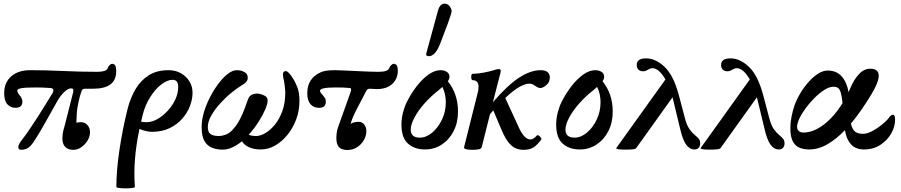

<svg xmlns="http://www.w3.org/2000/svg" viewBox="-20 -811 4953 1056"><path d="M97 13Q82 13 80.5 -0.5Q79 -14 103 -45Q121 -68 143.5 -101Q166 -134 189.5 -171Q213 -208 234 -242Q255 -276 269 -299Q275 -309 273 -317.5Q271 -326 257 -327Q229 -329 212 -329.5Q195 -330 178 -330Q122 -330 98.5 -326Q75 -322 75 -313Q75 -307 79 -300Q83 -293 86 -289Q95 -280 99 -270.5Q103 -261 103 -252Q103 -218 65 -218Q38 -218 20.5 -237.5Q3 -257 3 -298Q3 -357 41.5 -391Q80 -425 147 -425Q235 -425 328.5 -420.5Q422 -416 515 -416Q538 -416 553 -420.5Q568 -425 572 -435Q576 -447 583.5 -453.5Q591 -460 596 -460Q608 -460 613.5 -451.5Q619 -443 619 -418Q619 -323 492 -323H447Q435 -323 430 -314Q423 -295 418.5 -278.5Q414 -262 410 -241Q404 -214 402.5 -189.5Q401 -165 400 -136Q411 -139 426 -139Q446 -139 460.5 -123.5Q475 -108 475 -84Q475 -60 461.5 -38Q448 -16 427.5 -1.5Q407 13 384 13Q323 13 323 -52Q323 -62 325 -76.5Q327 -91 335 -117L382 -302Q385 -316 382 -320.5Q379 -325 370 -325Q355 -325 333.5 -305Q312 -285 293 -251L224 -128Q196 -79 177.5 -49.5Q159 -20 148 -9Q127 13 97 13Z M620 217Q620 127 637 13Q654 -101 682 -213Q697 -272 725 -320Q753 -368 797.5 -396.5Q842 -425 907 -425Q946 -425 975.5 -408Q1005 -391 1022 -363Q1039 -335 1039 -301Q1039 -266 1025 -228.5Q1011 -191 982.5 -158.5Q954 -126 912.5 -106Q871 -86 816 -86Q802 -86 783.5 -90Q765 -94 747 -102Q729 -17 722.5 62Q716 141 722 217Q722 221 706.5 223Q691 225 671 225Q651 225 635.5 223Q620 221 620 217ZM765 -180Q760 -161 756 -142Q765 -139 786 -139Q816 -139 846.5 -156.5Q877 -174 903 -202.5Q929 -231 944.5 -264.5Q960 -298 960 -331Q960 -354 952 -363Q944 -372 929 -372Q900 -372 866.5 -346Q833 -320 805.5 -276Q778 -232 765 -180Z M1205 12Q1175 12 1148.5 2.5Q1122 -7 1105.5 -33.5Q1089 -60 1089 -111Q1089 -146 1098.5 -182.5Q1108 -219 1124 -254Q1147 -303 1174.5 -341.5Q1202 -380 1230 -402.5Q1258 -425 1282 -425Q1296 -425 1307 -422Q1318 -419 1330 -411Q1344 -400 1342.5 -379.5Q1341 -359 1310 -342Q1285 -327 1253 -301Q1221 -275 1191 -242Q1161 -209 1142 -175.5Q1123 -142 1123 -112Q1123 -85 1137.5 -74Q1152 -63 1182 -63Q1204 -63 1226 -72.5Q1248 -82 1265 -104Q1284 -125 1299 -154Q1314 -183 1325 -212Q1336 -241 1343 -262Q1351 -287 1372 -293Q1393 -299 1411 -294Q1425 -291 1438.5 -283Q1452 -275 1452 -257Q1452 -240 1438.5 -208.5Q1425 -177 1401.5 -140Q1378 -103 1348 -70Q1363 -63 1389 -63Q1412 -63 1439.5 -79Q1467 -95 1492 -125.5Q1517 -156 1533 -200.5Q1549 -245 1549 -302Q1549 -315 1546.5 -334Q1544 -353 1543 -361Q1536 -390 1536 -400Q1536 -420 1552 -420Q1567 -420 1596 -372Q1604 -359 1615.5 -330.5Q1627 -302 1627 -255Q1627 -203 1609.5 -155.5Q1592 -108 1562 -70.5Q1532 -33 1494 -11Q1456 11 1414 11Q1376 11 1349 -1.5Q1322 -14 1311 -34Q1286 -14 1259 -1Q1232 12 1205 12Z M1891 14Q1860 14 1845 -1Q1830 -16 1830 -51Q1830 -67 1832.5 -83.5Q1835 -100 1841 -116L1908 -304Q1916 -326 1904 -327Q1882 -329 1866 -329.5Q1850 -330 1825 -330Q1740 -330 1740 -312Q1740 -306 1745 -299.5Q1750 -293 1754 -289Q1761 -280 1766.5 -273Q1772 -266 1772 -252Q1772 -218 1735 -218Q1705 -218 1687.5 -238Q1670 -258 1670 -299Q1670 -381 1745 -414Q1756 -419 1775 -422Q1794 -425 1820 -425Q1838 -425 1869.5 -423.5Q1901 -422 1943 -420Q1987 -418 2014.5 -417Q2042 -416 2061 -416Q2113 -416 2120 -435Q2124 -446 2131.5 -453Q2139 -460 2146 -460Q2168 -460 2168 -422Q2168 -378 2137.5 -349.5Q2107 -321 2052 -321Q2041 -321 2033 -322Q2025 -323 2014 -323Q2000 -323 1995 -312L1974 -272Q1953 -233 1935 -197Q1917 -161 1908 -129Q1913 -134 1925 -137.5Q1937 -141 1955 -141Q1971 -141 1983 -126.5Q1995 -112 1995 -89Q1995 -64 1981 -40Q1967 -16 1943.5 -1Q1920 14 1891 14Z M2318 11Q2260 11 2224 -21Q2188 -53 2188 -126Q2188 -159 2196.5 -192Q2205 -225 2218 -251Q2240 -295 2270.5 -335Q2301 -375 2335.5 -400Q2370 -425 2403 -425Q2422 -425 2437 -416Q2452 -407 2452 -388Q2452 -377 2443 -364Q2499 -295 2499 -197Q2499 -137 2475 -90Q2451 -43 2410 -16Q2369 11 2318 11ZM2239 -98Q2239 -54 2289 -54Q2324 -54 2357 -81.5Q2390 -109 2411 -153.5Q2432 -198 2432 -249Q2432 -270 2427.5 -292Q2423 -314 2413 -333Q2405 -325 2394 -316Q2351 -283 2315.5 -243Q2280 -203 2259.5 -164.5Q2239 -126 2239 -98ZM2339 -502Q2324 -502 2324 -511Q2324 -513 2324 -515Q2324 -517 2325 -519L2389 -753Q2400 -791 2425 -791Q2443 -791 2453.5 -776Q2464 -761 2464 -749Q2464 -744 2459 -728.5Q2454 -713 2444 -684L2401 -571Q2374 -502 2339 -502Z M2578 13Q2532 13 2532 0L2607 -299Q2609 -306 2610.5 -314.5Q2612 -323 2612 -333Q2612 -370 2579 -370Q2574 -370 2572.5 -379Q2571 -388 2572.5 -396.5Q2574 -405 2579 -405Q2605 -405 2640 -411.5Q2675 -418 2703 -427Q2712 -430 2715 -430.5Q2718 -431 2723 -431Q2734 -431 2734 -422Q2734 -420 2733.5 -416.5Q2733 -413 2732 -408L2691 -249Q2773 -344 2836 -384.5Q2899 -425 2953 -425Q3004 -425 3004 -384Q3004 -359 2985 -343Q2966 -327 2952 -327Q2944 -327 2937 -330.5Q2930 -334 2923 -339Q2908 -351 2892 -351Q2869 -351 2836 -332.5Q2803 -314 2759 -272L2829 -120Q2847 -78 2864 -61Q2881 -44 2897 -44Q2914 -44 2933 -66Q2936 -70 2943 -65.5Q2950 -61 2955 -53.5Q2960 -46 2956 -42Q2936 -15 2915.5 -1Q2895 13 2859 13Q2839 13 2819.5 6Q2800 -1 2779.5 -24.5Q2759 -48 2738 -98L2693 -204Q2684 -194 2675 -183L2629 0Q2626 8 2611.5 10.5Q2597 13 2578 13Z M3169 11Q3111 11 3075 -21Q3039 -53 3039 -126Q3039 -159 3047.5 -192Q3056 -225 3069 -251Q3091 -295 3121.5 -335Q3152 -375 3186.5 -400Q3221 -425 3254 -425Q3273 -425 3288 -416Q3303 -407 3303 -388Q3303 -377 3294 -364Q3350 -295 3350 -197Q3350 -137 3326 -90Q3302 -43 3261 -16Q3220 11 3169 11ZM3090 -98Q3090 -54 3140 -54Q3175 -54 3208 -81.5Q3241 -109 3262 -153.5Q3283 -198 3283 -249Q3283 -270 3278.5 -292Q3274 -314 3264 -333Q3256 -325 3245 -316Q3202 -283 3166.5 -243Q3131 -203 3110.5 -164.5Q3090 -126 3090 -98Z M3419 12Q3369 12 3369 4L3640 -374Q3604 -436 3568 -436Q3557 -436 3546 -429Q3540 -425 3533 -422Q3526 -419 3517 -419Q3501 -419 3491.5 -428Q3482 -437 3482 -454Q3482 -490 3534 -490Q3586 -490 3635.5 -443Q3685 -396 3714 -286L3746 -165Q3757 -122 3771.5 -101.5Q3786 -81 3802 -68Q3817 -56 3824 -46.5Q3831 -37 3831 -22Q3831 -8 3823 1.5Q3815 11 3799 11Q3773 11 3753.5 -16Q3734 -43 3719 -110L3679 -276L3478 5Q3475 8 3462 10Q3449 12 3419 12Z M3883 12Q3833 12 3833 4L4104 -374Q4068 -436 4032 -436Q4021 -436 4010 -429Q4004 -425 3997 -422Q3990 -419 3981 -419Q3965 -419 3955.5 -428Q3946 -437 3946 -454Q3946 -490 3998 -490Q4050 -490 4099.5 -443Q4149 -396 4178 -286L4210 -165Q4221 -122 4235.5 -101.5Q4250 -81 4266 -68Q4281 -56 4288 -46.5Q4295 -37 4295 -22Q4295 -8 4287 1.5Q4279 11 4263 11Q4237 11 4217.5 -16Q4198 -43 4183 -110L4143 -276L3942 5Q3939 8 3926 10Q3913 12 3883 12Z M4431 11Q4402 11 4378.5 2Q4355 -7 4341 -32.5Q4327 -58 4327 -107Q4327 -138 4333.5 -170Q4340 -202 4350 -232Q4362 -265 4382 -298.5Q4402 -332 4427.5 -360.5Q4453 -389 4480 -406Q4507 -423 4532 -423Q4581 -423 4609.5 -390.5Q4638 -358 4647 -305V-304Q4653 -316 4658 -329Q4677 -374 4704.5 -403.5Q4732 -433 4767 -433Q4813 -433 4813 -394Q4813 -359 4772 -291Q4746 -248 4718 -207.5Q4690 -167 4660 -131Q4668 -98 4683.5 -86.5Q4699 -75 4727 -75Q4749 -75 4776.5 -89.5Q4804 -104 4829 -124Q4854 -144 4869 -163Q4880 -180 4892 -180Q4903 -180 4903 -151Q4903 -115 4882 -77.5Q4861 -40 4822.5 -14.5Q4784 11 4732 11Q4688 11 4663 -14.5Q4638 -40 4629 -85Q4628 -89 4627 -95Q4581 -47 4531.5 -18Q4482 11 4431 11ZM4364 -114Q4364 -98 4374 -90Q4384 -82 4398 -82Q4453 -82 4510 -125Q4567 -168 4614 -244Q4610 -283 4604 -302Q4598 -321 4589 -327.5Q4580 -334 4565 -334Q4542 -334 4515.5 -317.5Q4489 -301 4462.5 -275Q4436 -249 4413.5 -219Q4391 -189 4377.5 -161Q4364 -133 4364 -114Z"/></svg>

Font: Junicode SmExp
Style: Bold Italic
Weight: 700
Width: 6
Italic angle: -11°
Designer: Peter S. Baker
Version: Version 2.205; ttfautohint (v1.8.4)